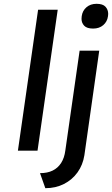

<svg xmlns="http://www.w3.org/2000/svg" viewBox="-20 -791 588 1008"><path d="M74 0 180 -740H283L177 0ZM469 -641Q436 -641 422 -656Q408 -671 408 -692Q408 -699 409 -706Q413 -735 434 -753Q455 -771 487 -771Q520 -771 534 -755.5Q548 -740 548 -718Q548 -712 547 -706Q543 -677 522 -659Q501 -641 469 -641ZM218 197 190 118Q229 118 256.5 104.5Q284 91 301 64.5Q318 38 323 -1L398 -525H501L423 24Q415 75 387 114Q359 153 315.5 175Q272 197 218 197Z"/></svg>

Font: Lexend
Style: Italic
Weight: 400
Italic angle: -8.13011°
Designer: Bonnie Shaver-Troup, Thomas Jockin
Foundry: Lexend
Version: Version 1.007